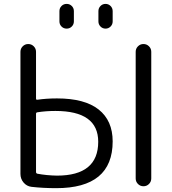

<svg xmlns="http://www.w3.org/2000/svg" viewBox="-20 -979 882 986"><path d="M485.4 -869.1V-921.9Q485.4 -937.5 496.1 -948.2Q506.8 -959 522 -959Q537.1 -959 547.9 -948.2Q558.6 -937.5 558.6 -921.9V-869.1Q558.6 -853.5 547.9 -842.8Q537.1 -832 522 -832Q506.8 -832 496.1 -842.8Q485.4 -853.5 485.4 -869.1ZM285.2 -869.1V-921.9Q285.2 -937.5 295.9 -948.2Q306.6 -959 322.3 -959Q337.9 -959 348.6 -948.2Q359.4 -937.5 359.4 -921.9V-869.1Q359.4 -853.5 348.6 -842.8Q337.9 -832 322.3 -832Q306.6 -832 295.9 -842.8Q285.2 -853.5 285.2 -869.1ZM676.8 -62.5V-712.9Q676.8 -729.5 688.5 -741.2Q700.2 -752.9 716.8 -752.9Q733.4 -752.9 745.1 -741.2Q756.8 -729.5 756.8 -712.9V-62.5Q756.8 -45.9 745.1 -34.2Q733.4 -22.5 716.8 -22.5Q700.2 -22.5 688.5 -34.2Q676.8 -45.9 676.8 -62.5ZM85 -712.9Q85 -729.5 96.7 -741.2Q108.4 -752.9 125 -752.9Q141.6 -752.9 153.3 -741.2Q165 -729.5 165 -712.9V-472.7Q165 -465.8 171.9 -466.8Q218.8 -473.6 272.5 -473.6Q415 -473.6 486.8 -416.5Q558.6 -359.4 558.6 -252.9Q558.6 -12.7 268.6 -12.7Q201.2 -12.7 141.6 -19.5Q117.2 -22.5 101.1 -41.5Q85 -60.5 85 -85.9ZM171.9 -402.3Q165 -401.4 165 -394.5V-95.7Q165 -88.9 171.9 -86.9Q218.8 -78.1 272.5 -77.1Q484.4 -77.1 484.4 -251Q484.4 -409.2 264.6 -409.2Q214.8 -409.2 171.9 -402.3Z"/></svg>

Font: Gen Jyuu Gothic Normal
Style: Regular
Weight: 300
Designer: [Source Han Sans]
Ryoko NISHIZUKA  (kana & ideographs); Paul D. Hunt (Latin, Greek & Cyrillic); Wenlong ZHANG  (bopomofo
Version: Version 1.002.20150607